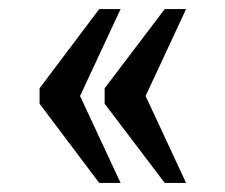

<svg xmlns="http://www.w3.org/2000/svg" viewBox="-20 -481 495 422"><path d="M342 -79 210 -253V-287L342 -461H389L300 -270L389 -79ZM198 -79 67 -253V-287L198 -461H245L156 -270L245 -79Z"/></svg>

Font: Noto Serif Armenian Condensed Medium
Style: Regular
Weight: 500
Width: 3
Designer: Monotype Design Team
Foundry: Monotype Imaging Inc.
Version: Version 2.008; ttfautohint (v1.8.4.7-5d5b)